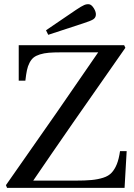

<svg xmlns="http://www.w3.org/2000/svg" viewBox="-20 -911 650 931"><path d="M203.1 -764.2 348.1 -862.8Q375 -880.9 388.2 -886.5Q401.4 -892.1 413.1 -890.1Q424.8 -887.7 435.5 -870.1Q446.3 -852.5 444.8 -837.9Q443.4 -824.2 431.2 -816.7Q418.9 -809.1 383.8 -797.9L213.9 -742.2ZM8.8 -13.2Q281.2 -400.9 456.1 -657.2H276.9Q241.2 -657.2 217.3 -655.3Q193.4 -653.3 173.8 -647.2Q154.3 -641.1 143.1 -632.1Q131.8 -623 123.3 -606.7Q114.7 -590.3 110.6 -570.3Q106.4 -550.3 103 -520H70.8V-691.9H582L587.9 -679.2Q306.2 -277.8 141.1 -35.2H342.8Q392.6 -35.2 423.6 -38.1Q454.6 -41 480.7 -49.3Q506.8 -57.6 521.7 -74Q536.6 -90.3 546.6 -115.2Q556.6 -140.1 562 -178.2H594.2L584 0H14.2Z"/></svg>

Font: Heuristica
Style: Regular
Weight: 400
Version: Version 1.0.2